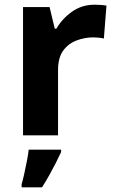

<svg xmlns="http://www.w3.org/2000/svg" viewBox="-20 -576 494 817"><path d="M383 -556Q394 -556 409 -555Q424 -554 433 -552L422 -412Q415 -414 401.5 -415.5Q388 -417 378 -417Q340 -417 305 -403.5Q270 -390 248.5 -360Q227 -330 227 -278V0H78V-546H191L213 -454H220Q244 -496 286 -526Q328 -556 383 -556ZM240 71Q230 93 217.5 117.5Q205 142 190.5 168Q176 194 159 221H72V208Q78 188 83.5 162Q89 136 94.5 109Q100 82 102 61H240Z"/></svg>

Font: Noto Sans Canadian Aboriginal
Style: Regular
Weight: 400
Designer: Monotype Design Team, Typotheque's Kevin King
Foundry: Monotype Imaging Inc.
Version: Version 2.002